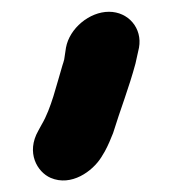

<svg xmlns="http://www.w3.org/2000/svg" viewBox="-20 -172 289 326"><path d="M165 -152C132 -152 98 -124 92 -91L89 -71C88 -67 87 -64 86 -61C76 -28 67 12 51 39L45 50C24 87 43 120 66 130C101 145 137 119 152 95L158 85C164 74 168 64 172 54C184 15 199 -23 210 -64L216 -91C222 -124 198 -152 165 -152Z"/></svg>

Font: Blanket
Style: BdObl
Weight: 700
Foundry: Cannot Into Space Fonts
Version: Version 0.9